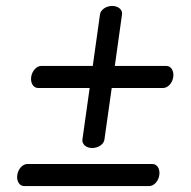

<svg xmlns="http://www.w3.org/2000/svg" viewBox="-20 -626 641 646"><path d="M482.9 0C497.9 -0.4 513.1 -16.2 516.1 -37C519 -58 508.3 -74.1 493.3 -74.1C493.1 -74.3 71.3 -74.1 71.3 -74.1C56.5 -74.1 41 -58 38.1 -37C35.1 -16.2 45.9 0 60.9 0ZM529.7 -330C544.8 -330.4 560 -346.2 562.9 -367C565.9 -388 555.1 -404.1 540.1 -404.1C540.1 -404.2 458 -404.2 366.3 -404.2C379.1 -496 390.6 -578 390.6 -578C392.7 -592.8 378.4 -606 357.5 -606C336.6 -606 318.7 -593 316.5 -578L292.1 -404.2C200.3 -404.1 118.1 -404.1 118.1 -404.1C103.4 -404.1 87.9 -388 84.9 -367C82 -346.2 92.7 -330 107.7 -330H281.7L257.2 -156C255.6 -141 269.5 -128 290.3 -128C311.2 -128 329.2 -141 331.3 -156C331.4 -156.1 343 -238.2 355.9 -330Z"/></svg>

Font: Hi.
Style: Regular
Weight: 400
Designer: Mew Too, Robert Jablonski
Foundry: Cannot Into Space Fonts
Version: Version 1.996